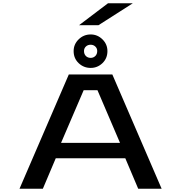

<svg xmlns="http://www.w3.org/2000/svg" viewBox="-20 -1156 1112 1176"><path d="M970 0H826.5L747.5 -186.5H321.5L242.5 0H99.5L401.5 -700H668ZM492.5 -603.5 354 -281H715L577 -603.5ZM535.5 -740Q492.5 -740 461.8 -769.2Q431 -798.5 431 -843Q431 -885 461.8 -915Q492.5 -945 535.5 -945Q577 -945 607.5 -915Q638 -885 638 -843Q638 -798.5 607.5 -769.2Q577 -740 535.5 -740ZM535.5 -801.5Q552 -801.5 563.8 -813Q575.5 -824.5 575.5 -843.5Q575.5 -860 563.8 -871Q552 -882 535.5 -882Q517.5 -882 506 -871Q494.5 -860 494.5 -843.5Q494.5 -824.5 506 -813Q517.5 -801.5 535.5 -801.5ZM583 -1001.5H464L641.5 -1136H793.5Z"/></svg>

Font: Trispace Expanded Medium
Style: Regular
Weight: 500
Width: 7
Designer: Tyler Finck
Foundry: Etcetera Type Company
Version: Version 1.210; ttfautohint (v1.8.3)